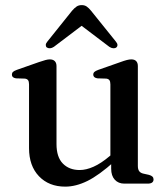

<svg xmlns="http://www.w3.org/2000/svg" viewBox="-20 -702 644 734"><path d="M405 -57V-90.5L402 -93V-379.5Q402 -390.5 398.2 -395.5Q394.5 -400.5 386 -401.5L352 -402.5Q344 -404 340.2 -407.5Q336.5 -411 336.5 -416.5Q336.5 -423 340.8 -427Q345 -431 356 -435L440 -464.5Q455 -470 464.8 -472.5Q474.5 -475 482 -475Q494.5 -475 500.8 -468.2Q507 -461.5 507 -449.5V-68Q507 -54.5 512 -47.8Q517 -41 527 -38.5L549.5 -33.5Q558.5 -31 562.8 -26.8Q567 -22.5 567 -16Q567 -8.5 561.5 -4.2Q556 0 544.5 0H455.5Q432.5 0 418.8 -15Q405 -30 405 -57ZM91 -135.5V-379.5Q91 -390.5 87.2 -395.5Q83.5 -400.5 75 -401.5L41 -402.5Q32.5 -404 29 -407.5Q25.5 -411 25.5 -416.5Q25.5 -423 29.5 -427Q33.5 -431 44.5 -435L128.5 -464.5Q144.5 -470 154 -472.5Q163.5 -475 170 -475Q183 -475 189.5 -468.2Q196 -461.5 196 -449.5V-151.5Q196 -101.5 220.2 -76.8Q244.5 -52 284.5 -52Q309.5 -52 338 -64.8Q366.5 -77.5 399 -105L420.5 -123.5L439.5 -104.5L418 -85.5Q358.5 -32 314.2 -10.2Q270 11.5 229.5 11.5Q167 11.5 129 -28.2Q91 -68 91 -135.5ZM312 -618.5H272L398 -523Q405.5 -518 412.8 -517.5Q420 -517 424.5 -520.5Q429 -524 429 -530Q429 -536 423 -543L328 -661Q319.5 -671.5 311.5 -677Q303.5 -682.5 292.5 -682.5Q281 -682.5 272.8 -677Q264.5 -671.5 255.5 -661L161 -543Q155 -536 155 -530Q155 -524 159 -520.5Q164.5 -517 171.5 -517.5Q178.5 -518 186 -523Z"/></svg>

Font: Fraunces 18pt
Style: Regular
Weight: 400
Version: Version 1.000;[b76b70a41]